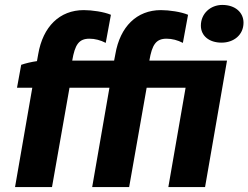

<svg xmlns="http://www.w3.org/2000/svg" viewBox="-20 -759 1008 779"><path d="M66 -496 49 -403H111L41 0H191L262 -403H424L354 0H504L575 -403H733L663 0H812L901 -513H586C597 -578 613 -602 656 -602C678 -602 701 -596 722 -585L743 -699C715 -711 666 -718 633 -718C535 -718 467 -651 448 -539L443 -513H273C284 -578 300 -602 343 -602C365 -602 388 -596 409 -585L430 -699C402 -711 353 -718 320 -718C222 -718 154 -651 135 -539L130 -511C108 -508 83 -502 66 -496ZM879 -586C928 -586 968 -617 968 -667C968 -708 935 -739 882 -739C834 -739 795 -704 795 -655C795 -614 828 -586 879 -586Z"/></svg>

Font: Fixel Text 20240404
Style: Bold Italic
Weight: 700
Width: 4
Italic angle: -10°
Designer: AlfaBravo + MacPaw
Foundry: Kyrylo Tkachov, Marchela Mozhyna, Serhii Makarenko, Maria Weinstein, Zakhar Kryvoshyya
Version: Version 1.211;Glyphs 3.2 (3225)